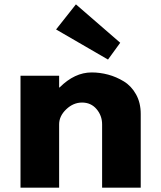

<svg xmlns="http://www.w3.org/2000/svg" viewBox="-20 -860 739 880"><path d="M531 -664 328 -840 237 -725 475 -587ZM251 0V-290Q251 -328 283.5 -359Q316 -390 356 -390Q397 -390 422.5 -360Q448 -330 448 -290V0H625V-338Q625 -389 603.5 -427.5Q582 -466 547.5 -487Q513 -508 475.5 -518Q438 -528 400 -528Q322 -528 253 -459H251V-513H74V0Z"/></svg>

Font: Hussar
Style: BoldWeb
Weight: 700
Foundry: Cannot Into Space Fonts
Version: Version 2.00